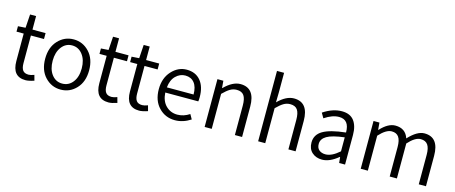

<svg xmlns="http://www.w3.org/2000/svg" viewBox="-44 -1292 4460 1882"><g transform="rotate(15 2186.0 -351.0)"><path d="M232 12Q98 12 98 -146V-425H25V-480L101 -485L110 -622H171V-485H304V-425H171V-144Q171 -96 188.5 -72Q206 -48 248 -48Q269 -48 304 -61L319 -6Q265 12 232 12Z M746 -57Q681 12 588 12Q495 12 430 -57Q365 -126 365 -242Q365 -358 430 -427.5Q495 -497 588 -497Q681 -497 746 -427.5Q811 -358 811 -242Q811 -126 746 -57ZM588 -49Q654 -49 695 -102Q736 -155 736 -242Q736 -328 694.5 -382Q653 -436 588 -436Q523 -436 482 -382Q441 -328 441 -242Q441 -155 482 -102Q523 -49 588 -49Z M1074 12Q940 12 940 -146V-425H867V-480L943 -485L952 -622H1013V-485H1146V-425H1013V-144Q1013 -96 1030.5 -72Q1048 -48 1090 -48Q1111 -48 1146 -61L1161 -6Q1107 12 1074 12Z M1385 12Q1251 12 1251 -146V-425H1178V-480L1254 -485L1263 -622H1324V-485H1457V-425H1324V-144Q1324 -96 1341.5 -72Q1359 -48 1401 -48Q1422 -48 1457 -61L1472 -6Q1418 12 1385 12Z M1926 -270Q1926 -244 1923 -226H1588Q1593 -141 1640.5 -94Q1688 -47 1757 -47Q1821 -47 1880 -86L1907 -38Q1829 12 1748 12Q1650 12 1584 -57Q1518 -126 1518 -242Q1518 -355 1583 -426Q1648 -497 1735 -497Q1825 -497 1875.5 -436.5Q1926 -376 1926 -270ZM1590 -279H1861Q1861 -356 1828 -397Q1795 -438 1736 -438Q1682 -438 1640 -397Q1598 -356 1590 -279Z M2048 0V-485H2108L2114 -413H2117Q2201 -497 2280 -497Q2428 -497 2428 -308V0H2355V-299Q2355 -369 2332.5 -401Q2310 -433 2259 -433Q2223 -433 2192 -414.5Q2161 -396 2120 -355V0Z M2591 0V-714H2663V-516L2661 -414Q2744 -497 2823 -497Q2971 -497 2971 -308V0H2898V-299Q2898 -369 2875.5 -401Q2853 -433 2802 -433Q2766 -433 2735 -414.5Q2704 -396 2663 -355V0Z M3241 12Q3179 12 3139 -24Q3099 -60 3099 -125Q3099 -204 3171 -246.5Q3243 -289 3401 -306Q3401 -436 3297 -436Q3228 -436 3150 -383L3121 -433Q3217 -497 3309 -497Q3393 -497 3433 -444.5Q3473 -392 3473 -300V0H3413L3407 -59H3404Q3318 12 3241 12ZM3260 -47Q3324 -47 3401 -115V-257Q3276 -242 3223.5 -211Q3171 -180 3171 -129Q3171 -88 3196 -67.5Q3221 -47 3260 -47Z M3632 0V-485H3692L3698 -413H3701Q3778 -497 3852 -497Q3955 -497 3986 -403Q4073 -497 4147 -497Q4294 -497 4294 -308V0H4221V-299Q4221 -368 4198 -400.5Q4175 -433 4126 -433Q4069 -433 3999 -355V0H3926V-299Q3926 -368 3903 -400.5Q3880 -433 3832 -433Q3775 -433 3704 -355V0Z"/></g></svg>

Font: Assistant
Style: Regular
Weight: 400
Designer: Hebrew By Ben Nathan, Latin by Paul Hunt
Version: Version 2.001;PS 002.001;hotconv 1.0.88;makeotf.lib2.5.64775